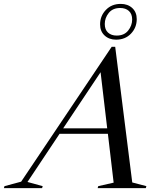

<svg xmlns="http://www.w3.org/2000/svg" viewBox="-102 -965 822 985"><path d="M576.5 -29 649 -10 646 0H399L402 -10L481 -28L451.5 -278.5H203.5L39 -31.5L117 -10L114 0H-82L-79 -10L6.5 -33L471 -725H489ZM222 -306.5H448L414 -594.5ZM517.5 -945Q553.5 -945 576.5 -923.8Q599.5 -902.5 599.5 -867Q599.5 -823.5 570 -792.5Q540.5 -761.5 493.5 -761.5Q457.5 -761.5 434.5 -783Q411.5 -804.5 411.5 -840Q411.5 -883 441 -914Q470.5 -945 517.5 -945ZM496.5 -782.5Q535 -782.5 555.5 -808.2Q576 -834 576 -865Q576 -893.5 559.2 -908.8Q542.5 -924 514.5 -924Q476 -924 455.8 -898.5Q435.5 -873 435.5 -842Q435.5 -813 452.2 -797.8Q469 -782.5 496.5 -782.5Z"/></svg>

Font: Newsreader Display
Style: Italic
Weight: 400
Italic angle: -17°
Designer: Hugues Gentile
Foundry: Production Type
Version: Version 1.001